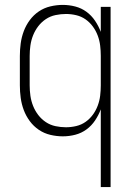

<svg xmlns="http://www.w3.org/2000/svg" viewBox="-20 -548 540 783"><path d="M391 215V-102Q382 -78 367.5 -56.5Q353 -35 332.5 -20Q312 -5 287 1.5Q262 8 236 8Q211 8 185.5 2Q160 -4 138.5 -18.5Q117 -33 101.5 -54Q86 -75 77 -99Q68 -123 64.5 -148.5Q61 -174 61 -200V-320Q61 -346 64.5 -371.5Q68 -397 77 -421Q86 -445 101.5 -466Q117 -487 138.5 -501.5Q160 -516 185.5 -522Q211 -528 236 -528Q262 -528 287 -521.5Q312 -515 332.5 -500Q353 -485 367.5 -463.5Q382 -442 391 -418V-520H431V215ZM249 -29Q270 -29 291 -34Q312 -39 329 -51Q346 -63 358.5 -80Q371 -97 378.5 -117Q386 -137 388.5 -158Q391 -179 391 -200V-320Q391 -341 388.5 -362Q386 -383 378.5 -403Q371 -423 358.5 -440Q346 -457 329 -469Q312 -481 291 -486Q270 -491 249 -491Q228 -491 206.5 -486.5Q185 -482 167 -470Q149 -458 136 -441Q123 -424 115 -404Q107 -384 104 -362.5Q101 -341 101 -320V-200Q101 -179 104 -157.5Q107 -136 115 -116Q123 -96 136 -79Q149 -62 167 -50Q185 -38 206.5 -33.5Q228 -29 249 -29Z"/></svg>

Font: Iosevka SS04 Extralight
Style: Regular
Weight: 200
Monospace: yes
Designer: Belleve Invis
Foundry: Belleve Invis
Version: Version 19.0.0; ttfautohint (v1.8.4)